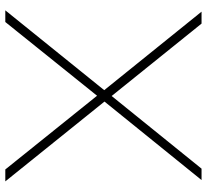

<svg xmlns="http://www.w3.org/2000/svg" viewBox="-48 -732 780 724"><g transform="rotate(90 342.0 -370.0)"><path d="M19 0 320 -373 24 -740H69L342 -401L616 -740H659L363 -374L664 0H619L341 -346L63 0Z"/></g></svg>

Font: Encode Sans Exp Th
Style: Regular
Weight: 100
Width: 7
Designer: Multiple Designers
Foundry: Impallari Type
Version: Version 3.002; ttfautohint (v1.8.3) -l 8 -r 50 -G 200 -x 14 